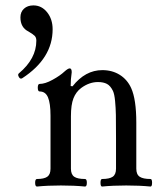

<svg xmlns="http://www.w3.org/2000/svg" viewBox="-20 -683 593 707"><path d="M62 -395Q54.7 -390.6 49.8 -398.9Q43.9 -408.7 49.8 -413.1Q113.8 -466.8 113.8 -533.2Q113.8 -544.4 108.2 -550.5Q102.5 -556.6 85 -566.9Q55.2 -581.5 55.2 -619.1Q55.2 -639.2 68.4 -651.1Q81.5 -663.1 103 -663.1Q133.3 -663.1 153.6 -637.7Q173.8 -612.3 173.8 -575.2Q173.8 -467.8 62 -395ZM116.2 3.9Q109.4 3.9 109.4 -10Q109.4 -23.9 116.2 -23.9Q142.1 -23.9 154.1 -32.2Q166 -40.5 166 -62V-256.8Q166 -302.7 156.7 -324.5Q147.5 -346.2 126 -346.2Q119.1 -346.2 119.1 -360.1Q119.1 -374 126 -374Q146 -374 173.6 -389.2Q201.2 -404.3 217.8 -419.9Q230.5 -431.2 236.8 -431.2Q244.1 -431.2 244.1 -417Q240.2 -390.6 240.2 -366.2L247.1 -365.2Q293.9 -424.8 356.9 -424.8Q393.1 -424.8 420.9 -407.5Q448.7 -390.1 462.9 -358.9Q481.9 -317.4 481.9 -231V-62Q481.9 -40.5 494.4 -32.2Q506.8 -23.9 534.2 -23.9Q540 -23.9 540 -10Q540 3.9 534.2 3.9Q494.6 0 444.8 0Q395.5 0 356 3.9Q350.1 3.9 350.1 -10Q350.1 -23.9 356 -23.9Q382.8 -23.9 395 -32.2Q407.2 -40.5 407.2 -62V-174.8Q407.2 -234.4 406.7 -260Q406.2 -285.6 403.8 -311Q401.4 -336.4 396 -348.1Q386.7 -367.2 373.8 -374Q360.8 -380.9 340.8 -380.9Q308.6 -380.9 278.8 -358.9Q259.8 -344.7 250.5 -321Q241.2 -297.4 241.2 -254.9V-62Q241.2 -40.5 253.4 -32.2Q265.6 -23.9 293 -23.9Q299.8 -23.9 299.8 -10Q299.8 3.9 293 3.9Q253.4 0 204.1 0Q154.8 0 116.2 3.9Z"/></svg>

Font: Junicode SmCond
Style: Regular
Weight: 400
Width: 4
Designer: Peter S. Baker
Version: Version 2.206